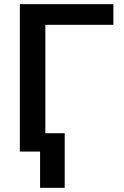

<svg xmlns="http://www.w3.org/2000/svg" viewBox="-20 -731 597 926"><path d="M75.7 0ZM526.9 -611.3H198.7V0H75.7V-710.9H526.9ZM292 174.8H173.3V-88.4H292Z"/></svg>

Font: Roboto Medium
Style: Regular
Weight: 500
Designer: Google
Version: Version 2.134; 2016; ttfautohint (v1.6)